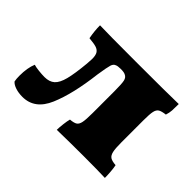

<svg xmlns="http://www.w3.org/2000/svg" viewBox="-103 -710 926 926"><g transform="rotate(45 360.0 -247.5)"><path d="M33 -19Q30 -34 30 -55Q30 -109 45 -145Q57 -141 80 -138.5Q103 -136 120 -136Q153 -136 172 -153Q191 -170 201.5 -211Q212 -252 219 -327Q221 -353 221 -360Q221 -385 213.5 -397Q206 -409 190.5 -414Q175 -419 141 -422Q133 -464 133 -502Q181 -500 380 -500Q600 -500 670 -502Q670 -473 669 -457Q668 -441 662 -422Q636 -419 624.5 -412Q613 -405 609 -386.5Q605 -368 605 -326V-177Q605 -134 609.5 -114.5Q614 -95 625.5 -87.5Q637 -80 663 -78Q666 -65 668 -41.5Q670 -18 670 2Q622 0 523 0Q430 0 342 2Q342 -14 345 -39Q348 -64 352 -78Q377 -80 388 -87Q399 -94 403 -113.5Q407 -133 407 -177V-326Q407 -376 403 -394.5Q399 -413 384 -419Q375 -424 353 -424Q331 -424 322 -419Q311 -415 306 -399.5Q301 -384 292 -326Q274 -176 235 -84.5Q196 7 112 7Q86 7 64.5 0Q43 -7 33 -19Z"/></g></svg>

Font: Vollkorn SC Black
Style: Regular
Weight: 900
Designer: Friedrich Althausen
Foundry: Friedrich Althausen
Version: Version 4.015